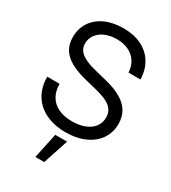

<svg xmlns="http://www.w3.org/2000/svg" viewBox="-231 -854 1076 1210"><g transform="rotate(30 307.0 -249.0)"><path d="M38.1 -234.4H127.9Q127.9 -182.6 149.7 -145.3Q171.4 -107.9 212.9 -88.1Q254.4 -68.4 312.5 -68.4Q365.2 -68.4 405 -84Q444.8 -99.6 466.6 -128.7Q488.3 -157.7 488.3 -196.3Q488.3 -227.1 474.1 -249.3Q460 -271.5 428.5 -288.1Q397 -304.7 344.2 -317.9L262.7 -337.9Q188 -356.4 142.1 -382.6Q96.2 -408.7 74.5 -445.1Q52.7 -481.4 52.7 -531.2Q52.7 -593.3 83.7 -640.4Q114.7 -687.5 171.6 -713.4Q228.5 -739.3 303.7 -739.3Q378.9 -739.3 435.1 -711.7Q491.2 -684.1 522.5 -633.1Q553.7 -582 555.7 -512.7H468.8Q466.3 -557.6 445.1 -590.6Q423.8 -623.5 386.7 -641.1Q349.6 -658.7 300.8 -658.7Q254.4 -658.7 217.5 -643.1Q180.7 -627.4 160.2 -599.4Q139.6 -571.3 139.6 -535.6Q139.6 -506.8 154.3 -486.1Q168.9 -465.3 200.7 -449.2Q232.4 -433.1 285.6 -419.9L368.2 -399.4Q439.5 -381.8 485.4 -354.7Q531.2 -327.6 553.7 -289.3Q576.2 -251 576.2 -200.2Q576.2 -137.7 543.2 -89.6Q510.3 -41.5 450.4 -14.9Q390.6 11.7 312.5 11.7Q229 11.7 167 -18.3Q105 -48.3 71.5 -103.8Q38.1 -159.2 38.1 -234.4ZM265.1 57.6H351.1L290.5 241.2H226.1Z"/></g></svg>

Font: Intratopia Thin
Style: Regular
Weight: 100
Designer: Rasmus Andersson
Foundry: rsms
Version: Version 3.000;Glyphs 3.2.3 (3260)